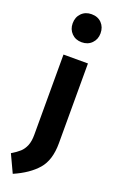

<svg xmlns="http://www.w3.org/2000/svg" viewBox="-239 -851 671 1114"><g transform="rotate(20 97.0 -293.5)"><path d="M196 -38Q196 66 146.5 123Q97 180 5 220L-46 111Q-14 92 4.5 75Q23 58 34 31.5Q45 5 45 -36V-531H196ZM205 -720Q205 -683 181 -658.5Q157 -634 119 -634Q81 -634 57 -658.5Q33 -683 33 -720Q33 -758 57 -782.5Q81 -807 119 -807Q158 -807 181.5 -782.5Q205 -758 205 -720Z"/></g></svg>

Font: Fira Sans Extra Condensed
Style: Bold
Weight: 700
Width: 1
Designer: Carrois Corporate & Edenspiekermann AG
Foundry: Carrois Corporate GbR & Edenspiekermann AG
Version: Version 4.203